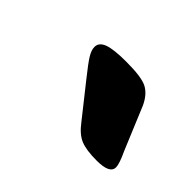

<svg xmlns="http://www.w3.org/2000/svg" viewBox="-49 -797 302 302"><g transform="rotate(45 102.0 -646.5)"><path d="M115 -601 73 -654Q57 -674 51.5 -683Q46 -692 46 -699Q46 -709 58 -713.5Q70 -718 98 -718Q132 -718 144.5 -711.5Q157 -705 165 -688L195 -616Q204 -597 204 -589Q204 -575 175 -575Q152 -575 139.5 -580Q127 -585 115 -601Z"/></g></svg>

Font: Asap-MediumItalic
Style: Italic
Weight: 500
Italic angle: -6°
Designer: Pablo Cosgaya
Foundry: Omnibus-Type
Version: Version 2.000; ttfautohint (v1.8)